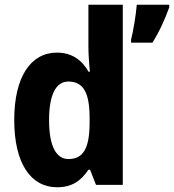

<svg xmlns="http://www.w3.org/2000/svg" viewBox="-20 -780 734 810"><path d="M221 10C285 10 322 -18 353 -64H360L385 0H498V-760H353V-581C353 -552 356 -512 359 -477H354C325 -528 282 -558 220 -558C110 -558 40 -456 40 -274C40 -92 109 10 221 10ZM694 -749V-760H557C554 -720 542 -647 533 -613V-600H623C653 -647 677 -702 694 -749ZM269 -109C217 -109 187 -163 187 -274C187 -380 216 -436 268 -436C334 -436 358 -385 358 -282V-257C357 -156 332 -109 269 -109Z"/></svg>

Font: Noto Sans Oriya Cond Bold
Style: Bold
Weight: 700
Width: 3
Designer: Amélie Bonet and Sol Matas
Foundry: Google LLC
Version: Version 2.006